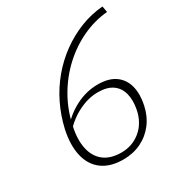

<svg xmlns="http://www.w3.org/2000/svg" viewBox="-160 -780 850 902"><g transform="rotate(-30 265.0 -329.0)"><path d="M321 -359Q381 -359 416 -333.5Q451 -308 462 -264Q473 -220 461 -164Q450 -112 420.5 -73.5Q391 -35 347.5 -14Q304 7 251 7Q181 7 137.5 -25Q94 -57 80 -116Q66 -175 83 -254Q98 -320 127 -379.5Q156 -439 198 -489Q240 -539 292 -576.5Q344 -614 402.5 -637Q461 -660 524 -665L530 -632Q460 -626 393.5 -595Q327 -564 271.5 -512.5Q216 -461 177.5 -394Q139 -327 123 -250Q108 -184 118.5 -133Q129 -82 164.5 -54Q200 -26 259 -26Q319 -26 363.5 -63Q408 -100 421 -165Q430 -213 420.5 -249.5Q411 -286 382 -306.5Q353 -327 303 -327Q251 -327 198 -300.5Q145 -274 105 -228L97 -244Q141 -298 199.5 -328.5Q258 -359 321 -359Z"/></g></svg>

Font: Ysabeau Office ExtraLight
Style: Italic
Weight: 250
Italic angle: -12°
Designer: Christian Thalmann (Catharsis Fonts)
Version: Version 2.001;gftools[0.9.30]; featfreeze: tnum,lnum,ss02